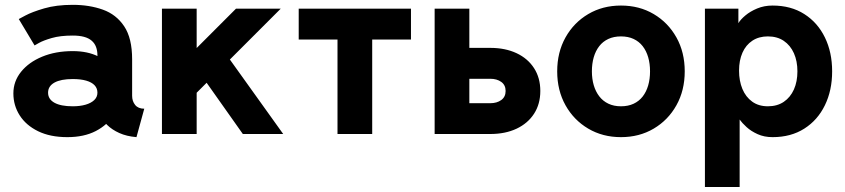

<svg xmlns="http://www.w3.org/2000/svg" viewBox="-20 -543 3426 778"><path d="M252.9 12.7Q320.4 12.7 368.1 -12Q415.7 -36.7 441 -77.7Q466.2 -118.7 466.2 -167.5Q466.2 -216.3 443.7 -254.3Q421.2 -292.4 378.3 -314.2Q335.4 -335.9 274.8 -335.9Q205.2 -335.9 150.9 -313.4Q96.6 -290.9 65.4 -252.1Q34.2 -213.4 34.2 -164.6Q34.2 -115.7 59.8 -75.5Q85.4 -35.3 134.3 -11.3Q183.3 12.7 252.9 12.7ZM374.8 -167.5Q374.8 -149.9 362 -137.6Q349.2 -125.3 326.7 -118.8Q304.1 -112.3 274.8 -112.3Q226.5 -112.3 200.6 -126.7Q174.8 -141.1 174.8 -167.5Q174.8 -193.8 200.6 -208.3Q226.5 -222.7 274.8 -222.7Q307 -222.7 329.4 -216.2Q351.8 -209.7 363.3 -197.4Q374.8 -185.1 374.8 -167.5ZM515.4 -154.8V-302.7Q515.4 -388.2 483.3 -436.3Q451.3 -484.4 396.7 -503.9Q342.2 -523.4 274.8 -523.4Q208.1 -523.4 159 -509Q109.9 -494.6 83 -480.2Q56.1 -465.8 56.1 -465.8L120.1 -358.9Q120.1 -358.9 137.7 -368.9Q155.3 -378.9 189.6 -388.9Q223.9 -398.9 274.6 -398.9Q301.6 -398.9 320.6 -393.7Q339.6 -388.5 351.5 -378.1Q363.5 -367.8 369.1 -352.8Q374.8 -337.8 374.8 -317.8V-223.2L387.5 -213.1V-127.9L374.8 -116.7Q374.8 -98.3 384.7 -77.1Q394.6 -56 414.2 -36.7Q433.8 -17.4 463.5 -4Q493.2 9.4 533 12.7L564.6 -102.5Q540 -102.5 527.7 -117.7Q515.4 -132.8 515.4 -154.8Z M753.3 -298.1 964 0H1127.6L890.9 -330.5ZM776.9 -167.2 1117.5 -507.8Q1105.3 -507.8 1080.4 -507.8Q1055.6 -507.8 1026.9 -507.8Q998.1 -507.8 973.4 -507.8Q948.6 -507.8 936.2 -507.8L776.9 -348.4V-507.8H636.2V0H776.9Z M1488.2 0V-382.8H1645.3V-507.8H1190.4V-382.8H1347.6V0Z M1881.8 -124.8V-223.8H1966.5Q1993.5 -223.8 2011.1 -211.1Q2028.8 -198.4 2028.8 -174.4Q2028.8 -150.4 2011.1 -137.6Q1993.5 -124.8 1966.5 -124.8ZM1741.2 -507.8V0H1966.5Q2027.4 0 2073.1 -21.5Q2118.8 -43.1 2144.1 -82.3Q2169.4 -121.5 2169.4 -174.4Q2169.4 -227.5 2144.1 -266.7Q2118.8 -306 2073.1 -327.5Q2027.4 -349 1966.5 -349H1881.8V-507.8Z M2378.4 -253.9Q2378.4 -285.1 2385.9 -311Q2393.4 -336.9 2408.2 -355.9Q2422.9 -374.9 2445.1 -385.2Q2467.2 -395.5 2496.2 -395.5Q2525.2 -395.5 2547.3 -385.2Q2569.4 -374.9 2584.2 -355.9Q2599 -336.9 2606.5 -311Q2614 -285.1 2614 -253.9Q2614 -222.9 2606.5 -196.9Q2599 -170.9 2584.2 -151.9Q2569.4 -132.9 2547.3 -122.6Q2525.2 -112.3 2496.2 -112.3Q2467.2 -112.3 2445.1 -122.9Q2422.9 -133.5 2408.2 -152.8Q2393.4 -172.1 2385.9 -197.8Q2378.4 -223.5 2378.4 -253.9ZM2237.8 -253.9Q2237.8 -176.6 2271.5 -116.4Q2305.2 -56.2 2363.6 -21.8Q2422 12.7 2496.2 12.7Q2570.6 12.7 2628.9 -21.8Q2687.2 -56.2 2720.9 -116.4Q2754.6 -176.6 2754.6 -253.9Q2754.6 -331.2 2720.9 -391.4Q2687.2 -451.6 2628.9 -486Q2570.6 -520.5 2496.2 -520.5Q2422 -520.5 2363.6 -486Q2305.2 -451.6 2271.5 -391.4Q2237.8 -331.2 2237.8 -253.9Z M2974.7 -256.8Q2974.7 -298.3 2988.5 -329.5Q3002.3 -360.7 3028.6 -378.1Q3054.9 -395.5 3091.5 -395.5Q3129.3 -395.5 3156 -377.4Q3182.7 -359.3 3197 -327.3Q3211.2 -295.4 3211.2 -253.9Q3211.2 -212.4 3197 -180.5Q3182.7 -148.5 3156 -130.4Q3129.3 -112.3 3091.5 -112.3Q3054 -112.3 3027.9 -131.2Q3001.8 -150 2988.2 -182.7Q2974.7 -215.3 2974.7 -256.8ZM2836.4 -425.8V214.8H2977.1V-58.6Q2986.9 -44.8 3005.1 -28.1Q3023.3 -11.4 3049.9 0.6Q3076.5 12.7 3110.5 12.7Q3185 12.7 3239.1 -21.8Q3293.2 -56.2 3322.5 -116.4Q3351.9 -176.6 3351.9 -253.9Q3351.9 -331.2 3322.5 -391.4Q3293.2 -451.6 3239.1 -486Q3185 -520.5 3110.5 -520.5Q3076.5 -520.5 3048 -508.6Q3019.6 -496.7 3000 -480.1Q2980.4 -463.5 2972 -449.2V-507.8H2836.4Q2836.4 -507.8 2836.4 -497.8Q2836.4 -487.8 2836.4 -469.2Q2836.4 -450.7 2836.4 -425.8Z"/></svg>

Font: Giphurs SC
Style: Regular
Weight: 400
Version: Version 0.920